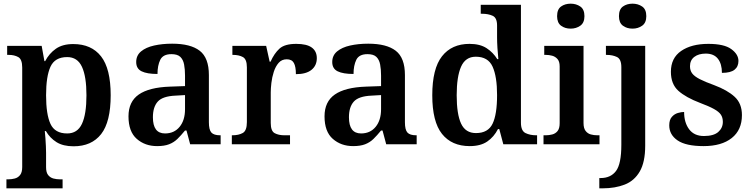

<svg xmlns="http://www.w3.org/2000/svg" viewBox="-20 -786 4104 1046"><path d="M15 240V191H25Q43 191 60.5 186.5Q78 182 89.5 167.5Q101 153 101 124V-418Q101 -463 79.5 -475Q58 -487 28 -487H19V-536H207L222 -453H226Q248 -495 284.5 -520.5Q321 -546 379 -546Q478 -546 530.5 -479Q583 -412 583 -267Q583 -122 531 -55.5Q479 11 381 11Q324 11 288 -11.5Q252 -34 230 -72H224Q226 -55 227.5 -33Q229 -11 230 10.5Q231 32 231 46V125Q231 154 242.5 168Q254 182 271 186.5Q288 191 306 191H321V240ZM346 -59Q402 -59 426.5 -111.5Q451 -164 451 -267Q451 -369 426.5 -422Q402 -475 346 -475Q279 -475 255 -422.5Q231 -370 231 -267Q231 -163 255 -111Q279 -59 346 -59Z M836 10Q770 10 725 -29.5Q680 -69 680 -152Q680 -232 736 -271Q792 -310 905 -314L988 -317V-374Q988 -408 983 -434.5Q978 -461 962.5 -476Q947 -491 914 -491Q868 -491 853 -460Q838 -429 838 -383Q781 -383 751.5 -397.5Q722 -412 722 -448Q722 -484 748.5 -506Q775 -528 819.5 -538Q864 -548 918 -548Q1018 -548 1068 -509.5Q1118 -471 1118 -377V-120Q1118 -79 1131.5 -64Q1145 -49 1179 -49H1182V0H1016L996 -75H988Q966 -48 946.5 -29Q927 -10 901 0Q875 10 836 10ZM879 -59Q929 -59 958.5 -95Q988 -131 988 -191V-268L936 -265Q866 -262 839.5 -232.5Q813 -203 813 -147Q813 -59 879 -59Z M1243 0V-49H1246Q1280 -49 1302.5 -61.5Q1325 -74 1325 -121V-419Q1325 -463 1303.5 -475Q1282 -487 1249 -487H1246V-536H1430L1449 -450H1454Q1474 -495 1502.5 -521Q1531 -547 1594 -547Q1651 -547 1678.5 -527Q1706 -507 1706 -469Q1706 -429 1677 -405.5Q1648 -382 1592 -382Q1592 -423 1581 -443Q1570 -463 1542 -463Q1515 -463 1498 -443.5Q1481 -424 1471.5 -394.5Q1462 -365 1458.5 -334.5Q1455 -304 1455 -283V-116Q1455 -72 1476.5 -60.5Q1498 -49 1529 -49H1560V0Z M1904 10Q1838 10 1793 -29.5Q1748 -69 1748 -152Q1748 -232 1804 -271Q1860 -310 1973 -314L2056 -317V-374Q2056 -408 2051 -434.5Q2046 -461 2030.5 -476Q2015 -491 1982 -491Q1936 -491 1921 -460Q1906 -429 1906 -383Q1849 -383 1819.5 -397.5Q1790 -412 1790 -448Q1790 -484 1816.5 -506Q1843 -528 1887.5 -538Q1932 -548 1986 -548Q2086 -548 2136 -509.5Q2186 -471 2186 -377V-120Q2186 -79 2199.5 -64Q2213 -49 2247 -49H2250V0H2084L2064 -75H2056Q2034 -48 2014.5 -29Q1995 -10 1969 0Q1943 10 1904 10ZM1947 -59Q1997 -59 2026.5 -95Q2056 -131 2056 -191V-268L2004 -265Q1934 -262 1907.5 -232.5Q1881 -203 1881 -147Q1881 -59 1947 -59Z M2539 10Q2441 10 2388 -56.5Q2335 -123 2335 -267Q2335 -412 2388 -479.5Q2441 -547 2538 -547Q2595 -547 2631 -523.5Q2667 -500 2689 -464H2695Q2692 -491 2690 -524.5Q2688 -558 2688 -582V-647Q2688 -689 2664 -700Q2640 -711 2607 -711H2599V-760H2818V-118Q2818 -73 2843 -61Q2868 -49 2901 -49H2906V0H2722L2700 -83H2693Q2671 -40 2634.5 -15Q2598 10 2539 10ZM2573 -61Q2639 -61 2663.5 -112Q2688 -163 2688 -268Q2688 -369 2663.5 -423Q2639 -477 2572 -477Q2516 -477 2492 -423Q2468 -369 2468 -267Q2468 -164 2492 -112.5Q2516 -61 2573 -61Z M3089 -630Q3058 -630 3036.5 -646Q3015 -662 3015 -698Q3015 -735 3036.5 -750.5Q3058 -766 3089 -766Q3119 -766 3141.5 -750.5Q3164 -735 3164 -698Q3164 -662 3141.5 -646Q3119 -630 3089 -630ZM2941 0V-49H2954Q2971 -49 2988.5 -53.5Q3006 -58 3017.5 -72Q3029 -86 3029 -115V-424Q3029 -451 3017 -464.5Q3005 -478 2988 -482.5Q2971 -487 2954 -487H2945V-536H3159V-116Q3159 -87 3170.5 -72.5Q3182 -58 3199 -53.5Q3216 -49 3234 -49H3246V0Z M3426 -630Q3395 -630 3373.5 -646Q3352 -662 3352 -698Q3352 -735 3373.5 -750.5Q3395 -766 3426 -766Q3456 -766 3478.5 -750.5Q3501 -735 3501 -698Q3501 -662 3478.5 -646Q3456 -630 3426 -630ZM3245 240V184H3252Q3307 184 3336 145.5Q3365 107 3365 3V-420Q3365 -464 3341 -475.5Q3317 -487 3284 -487H3281V-536H3495V8Q3495 97 3465.5 148Q3436 199 3383.5 219.5Q3331 240 3264 240Z M3813 10Q3717 10 3671.5 -21Q3626 -52 3626 -103Q3626 -133 3640 -149Q3654 -165 3673 -170.5Q3692 -176 3707 -176Q3707 -118 3734.5 -81.5Q3762 -45 3815 -45Q3868 -45 3893 -67Q3918 -89 3918 -122Q3918 -145 3907.5 -161Q3897 -177 3870 -192Q3843 -207 3795 -225Q3716 -255 3675.5 -291.5Q3635 -328 3635 -395Q3635 -470 3691 -508.5Q3747 -547 3839 -547Q3925 -547 3964 -518.5Q4003 -490 4003 -454Q4003 -423 3981.5 -406Q3960 -389 3913 -389Q3913 -438 3891 -466Q3869 -494 3825 -494Q3786 -494 3762.5 -476Q3739 -458 3739 -425Q3739 -402 3751 -386Q3763 -370 3792 -355Q3821 -340 3871 -322Q3943 -295 3982.5 -258.5Q4022 -222 4022 -159Q4022 -78 3966.5 -34Q3911 10 3813 10Z"/></svg>

Font: Noto Serif NP Hmong SemiBold
Style: Regular
Weight: 600
Designer: Dalton Maag Ltd
Foundry: Dalton Maag Ltd
Version: Version 1.001; ttfautohint (v1.8.4.7-5d5b)